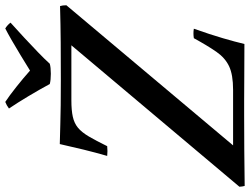

<svg xmlns="http://www.w3.org/2000/svg" viewBox="-149 -818 949 729"><g transform="rotate(-90 325.5 -453.5)"><path d="M-19 -19 518 -657H309Q271 -657 246.5 -651.5Q222 -646 205 -632Q188 -618 172 -591Q156 -564 135 -521Q116 -519 98 -521Q111 -566 122 -611Q133 -656 143 -701Q184 -700 217.5 -699Q251 -698 290.5 -697.5Q330 -697 388 -697Q461 -697 528 -697.5Q595 -698 667 -700Q670 -690 670 -676L138 -43H349Q406 -43 438 -58Q470 -73 493 -106Q516 -139 545 -192Q564 -195 581 -192Q559 -130 545 -82Q531 -34 523 0Q458 0 402 -0.5Q346 -1 307 -1Q268 -1 254 -1Q188 -1 119 -0.5Q50 0 -16 1Q-17 -3 -18 -8.5Q-19 -14 -19 -19ZM422 -814Q448 -830 479 -849Q510 -868 538 -884Q566 -900 582 -908Q595 -900 604 -888Q577 -864 547.5 -836.5Q518 -809 491.5 -783.5Q465 -758 448 -739Q434 -735 410 -735Q386 -735 371 -739Q350 -778 324.5 -820.5Q299 -863 278 -894Q290 -903 303 -908Q326 -893 360 -866Q394 -839 422 -814Z"/></g></svg>

Font: Castoro
Style: Italic
Weight: 400
Italic angle: -11°
Designer: John Hudson with Paul Hanslow, assisted by Kaja Sojewska.
Foundry: Tiro Typeworks Ltd.
Version: Version 2.04